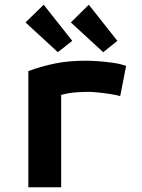

<svg xmlns="http://www.w3.org/2000/svg" viewBox="-20 -793 600 813"><path d="M100 0V-492Q154 -512 212 -524Q270 -536 347 -536Q363 -536 393 -534Q423 -532 456 -527.5Q489 -523 514 -514L489 -386Q472 -391 446 -395Q420 -399 395 -401.5Q370 -404 353 -404Q324 -404 296 -401.5Q268 -399 239 -391V0ZM225 -572 88 -698 165 -773 286 -620ZM417 -572 280 -698 356 -773 477 -620Z"/></svg>

Font: Ubuntu Sans Mono
Style: Regular
Weight: 400
Monospace: yes
Designer: Dalton Maag Ltd
Foundry: Dalton Maag Ltd
Version: Version 1.006